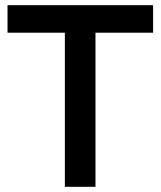

<svg xmlns="http://www.w3.org/2000/svg" viewBox="-20 -720 619 740"><path d="M9 -700H570V-594H348V0H230V-594H9Z"/></svg>

Font: Montserrat-Arabic
Style: Regular
Weight: 400
Designer: Mohamed Gaber
Foundry: Kief Type Foundry
Version: Version 5.008;PS 005.008;hotconv 1.0.88;makeotf.lib2.5.64775